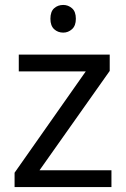

<svg xmlns="http://www.w3.org/2000/svg" viewBox="-20 -757 510 777"><path d="M431 0H39V-58L327 -468H56V-536H424V-470L140 -68H431ZM236 -737Q256 -737 271.5 -723.5Q287 -710 287 -681Q287 -653 271.5 -639Q256 -625 236 -625Q214 -625 199 -639Q184 -653 184 -681Q184 -710 199 -723.5Q214 -737 236 -737Z"/></svg>

Font: Noto Sans Palmyrene
Style: Regular
Weight: 400
Designer: Monotype Design Team
Foundry: Monotype Imaging Inc.
Version: Version 2.001; ttfautohint (v1.8.4.7-5d5b)